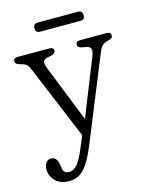

<svg xmlns="http://www.w3.org/2000/svg" viewBox="-125 -694 794 1008"><g transform="rotate(-15 272.0 -190.5)"><path d="M226 80 252 17.5 84 -386Q75 -408.5 62.2 -416Q49.5 -423.5 27.5 -428.5Q8 -434.5 8 -448.5Q8 -467 31 -467H203.5Q226.5 -467 226.5 -448.5Q226.5 -434 204.5 -428.5L182.5 -423.5Q161 -419 158 -406.8Q155 -394.5 166 -367.5L288 -61L412.5 -373Q430 -416.5 394.5 -423.5L368.5 -428.5Q347 -433.5 347 -448.5Q347 -467 370 -467H514.5Q537.5 -467 537.5 -448.5Q537.5 -443.5 534.2 -438Q531 -432.5 519 -429Q493.5 -423 482 -413.8Q470.5 -404.5 460.5 -380L273 80Q248.5 139 226.5 172.2Q204.5 205.5 180 219.2Q155.5 233 125 233Q76.5 233 50.2 205.8Q24 178.5 24 143Q24 121.5 34 107.5Q44 93.5 60.5 93.5Q78.5 93.5 87.5 105Q96.5 116.5 99.5 136L102 151.5Q103 170.5 113 178.5Q123 186.5 136.5 186.5Q161.5 186.5 181.5 162.8Q201.5 139 226 80ZM155 -589.5Q155 -614 179 -614H398.5Q422.5 -614 422.5 -589.5Q422.5 -564.5 398.5 -564.5H179Q155 -564.5 155 -589.5Z"/></g></svg>

Font: Fraunces 9pt S100 Light
Style: Regular
Weight: 300
Version: Version 1.000; ttfautohint (v1.8.3)